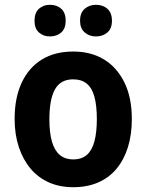

<svg xmlns="http://www.w3.org/2000/svg" viewBox="-20 -771 611 801"><path d="M530 -274Q530 -210 514 -158Q498 -106 467 -68Q436 -30 390 -10Q344 10 285 10Q229 10 184 -10Q139 -30 107.5 -67.5Q76 -105 58.5 -157.5Q41 -210 41 -275Q41 -362 70 -425Q99 -488 153.5 -522Q208 -556 286 -556Q359 -556 413 -523.5Q467 -491 498.5 -428Q530 -365 530 -274ZM186 -273Q186 -218 196.5 -181Q207 -144 229 -125Q251 -106 286 -106Q321 -106 342.5 -125Q364 -144 374 -181.5Q384 -219 384 -274Q384 -330 374 -367Q364 -404 342 -422Q320 -440 285 -440Q233 -440 209.5 -398.5Q186 -357 186 -273ZM124 -684Q124 -718 142.5 -734.5Q161 -751 188 -751Q217 -751 235.5 -734.5Q254 -718 254 -684Q254 -652 235.5 -635.5Q217 -619 188 -619Q161 -619 142.5 -635.5Q124 -652 124 -684ZM314 -684Q314 -718 333.5 -734.5Q353 -751 380 -751Q409 -751 428 -734.5Q447 -718 447 -684Q447 -652 428 -635.5Q409 -619 380 -619Q352 -619 333 -636Q314 -653 314 -684Z"/></svg>

Font: Noto Sans SemiCondensed
Style: Regular
Weight: 400
Width: 4
Version: Version 2.013